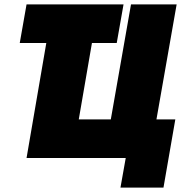

<svg xmlns="http://www.w3.org/2000/svg" viewBox="-20 -720 855 875"><path d="M70 -524H191L101 0H553L529 135H725L779 -176H693L785 -700H577L485 -176H339L399 -524H512L543 -700H101Z"/></svg>

Font: Fixel Text 20240404 Black
Style: Italic
Weight: 900
Width: 4
Italic angle: -10°
Designer: AlfaBravo + MacPaw
Foundry: Kyrylo Tkachov, Marchela Mozhyna, Serhii Makarenko, Maria Weinstein, Zakhar Kryvoshyya
Version: Version 1.211;Glyphs 3.2 (3225)